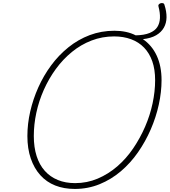

<svg xmlns="http://www.w3.org/2000/svg" viewBox="-20 -1216 1109 1255"><path d="M469 19Q398 19 341 -3.5Q284 -26 243.5 -71Q203 -116 181 -180.5Q159 -245 159 -327Q159 -406 177.5 -487Q196 -568 230.5 -645Q265 -722 314.5 -789Q364 -856 427.5 -907Q491 -958 566.5 -986.5Q642 -1015 728 -1015Q768 -1015 803 -1007.5Q838 -1000 867 -985Q923 -986 958 -1000.5Q993 -1015 1008.5 -1039.5Q1024 -1064 1025.5 -1098Q1027 -1132 1016 -1173Q1013 -1181 1018 -1187Q1023 -1193 1030.5 -1195Q1038 -1197 1045.5 -1195Q1053 -1193 1055 -1184Q1069 -1141 1068.5 -1103Q1068 -1065 1051 -1035Q1034 -1005 1000.5 -985.5Q967 -966 914 -960Q973 -920 1004.5 -852Q1036 -784 1036 -692Q1036 -615 1018 -532.5Q1000 -450 965.5 -370.5Q931 -291 882 -220.5Q833 -150 770 -96.5Q707 -43 631 -12Q555 19 469 19ZM471 -19Q549 -19 618.5 -48.5Q688 -78 746.5 -128.5Q805 -179 850.5 -246Q896 -313 928.5 -388Q961 -463 977.5 -541Q994 -619 994 -692Q994 -762 975.5 -815Q957 -868 922 -904.5Q887 -941 837 -959.5Q787 -978 726 -978Q648 -978 578 -951Q508 -924 449.5 -876Q391 -828 345 -765Q299 -702 266.5 -629Q234 -556 217.5 -479Q201 -402 201 -327Q201 -253 219.5 -195.5Q238 -138 273 -99Q308 -60 358 -39.5Q408 -19 471 -19Z"/></svg>

Font: Playwrite BE VLG Thin
Style: Regular
Weight: 250
Designer: Veronika Burian, José Scaglione
Foundry: TypeTogether
Version: Version 1.002